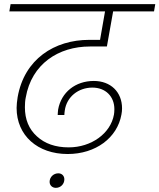

<svg xmlns="http://www.w3.org/2000/svg" viewBox="-20 -760 768 925"><path d="M486 -705 462 -568H410C242 -568 97 -475 65 -292C62 -272 60 -255 60 -240C60 -107 161 -18 306 -18C441 -18 545 -96 565 -208C567 -218 568 -228 568 -238C568 -317 513 -370 432 -370C344 -370 275 -316 260 -232C259 -221 258 -213 258 -206H290C290 -212 291 -219 292 -227C301 -294 358 -338 425 -338C489 -338 531 -295 531 -234C531 -223 530 -214 529 -208C513 -117 420 -50 311 -50C247 -50 196 -68 158 -103C119 -138 100 -185 100 -243C100 -260 101 -276 104 -290C132 -452 262 -536 413 -536H495L525 -705H722L728 -740H31L25 -705ZM219 116C219 133 232 145 249 145C272 145 290 127 290 104C290 87 278 75 261 75C238 75 219 93 219 116Z"/></svg>

Font: Momo Neue ExtLt
Style: Italic
Weight: 200
Italic angle: -10°
Designer: Ninad Kale (Devanagari), Jonny Pinhorn (Latin)
Foundry: Indian Type Foundry
Version: 4.004